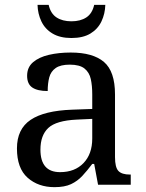

<svg xmlns="http://www.w3.org/2000/svg" viewBox="-20 -763 603 793"><path d="M205 10Q138 10 94 -29Q50 -68 50 -150Q50 -230 106.5 -268Q163 -306 278 -310L361 -313V-373Q361 -409 355 -436.5Q349 -464 329 -480Q309 -496 268 -496Q230 -496 210 -482Q190 -468 183.5 -443.5Q177 -419 177 -387Q135 -387 113.5 -401.5Q92 -416 92 -450Q92 -485 116.5 -506Q141 -527 182 -536.5Q223 -546 272 -546Q364 -546 409.5 -507Q455 -468 455 -373V-114Q455 -72 469 -57Q483 -42 517 -42H520V0H385L369 -86H361Q340 -58 320 -36.5Q300 -15 273.5 -2.5Q247 10 205 10ZM228 -52Q289 -52 325 -89.5Q361 -127 361 -191V-272L297 -269Q212 -265 179.5 -234.5Q147 -204 147 -145Q147 -52 228 -52ZM275 -606Q228 -606 197 -624.5Q166 -643 151 -674.5Q136 -706 135 -743H181Q189 -707 213.5 -691Q238 -675 275 -675Q312 -675 336.5 -691Q361 -707 369 -743H415Q414 -706 399 -674.5Q384 -643 353.5 -624.5Q323 -606 275 -606Z"/></svg>

Font: Noto Serif NP Hmong
Style: Regular
Weight: 400
Designer: Dalton Maag Ltd
Foundry: Dalton Maag Ltd
Version: Version 1.001